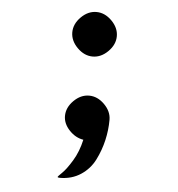

<svg xmlns="http://www.w3.org/2000/svg" viewBox="-50 -565 718 773"><g transform="rotate(5 309.0 -179.0)"><path d="M371 -366Q343 -338 309 -338Q275 -338 247 -366Q219 -394 219 -428Q219 -462 247 -490Q275 -518 309 -518Q343 -518 371 -490Q399 -462 399 -428Q399 -394 371 -366ZM220 160Q211 160 211 157Q211 155 228 138.5Q245 122 267.5 85Q290 48 301 -1Q269 -6 244 -32.5Q219 -59 219 -90Q219 -124 247 -152Q275 -180 309 -180Q343 -180 371 -152Q399 -124 399 -90Q399 -49 389.5 -7.5Q380 34 360.5 73Q341 112 304.5 136Q268 160 220 160Z"/></g></svg>

Font: Hermit
Style: Regular
Weight: 400
Designer: Pablo Caro
Version: Version 2.000;PS 002.000;hotconv 1.0.88;makeotf.lib2.5.64775